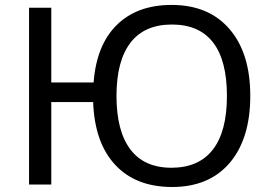

<svg xmlns="http://www.w3.org/2000/svg" viewBox="-20 -745 1092 775"><path d="M990.2 -357.9Q990.2 -185.1 907.2 -87.6Q824.2 9.8 674.8 9.8Q528.3 9.8 445.1 -79.6Q361.8 -168.9 356 -333H187V0H97.2V-713.9H187V-412.1H357.9Q369.1 -563 451.2 -644Q533.2 -725.1 672.9 -725.1Q822.3 -725.1 906.2 -627.9Q990.2 -530.8 990.2 -357.9ZM450.2 -357.9Q450.2 -216.3 506.1 -142.1Q562 -67.9 671.9 -67.9Q782.2 -67.9 839.1 -141.1Q896 -214.4 896 -357.9Q896 -501 840.1 -573.5Q784.2 -646 673.8 -646Q563 -646 506.6 -572.5Q450.2 -499 450.2 -357.9Z"/></svg>

Font: Noto Sans Southeast Asian
Style: Regular
Weight: 400
Designer: Monotype Design Team
Foundry: Monotype Imaging Inc.
Version: Version 1.06 uh; ttfautohint (v1.4.1)